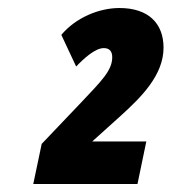

<svg xmlns="http://www.w3.org/2000/svg" viewBox="-20 -875 428 479"><path d="M63 -416H323L345 -522H210L281 -586C333 -633 388 -688 388 -756C388 -816 351 -855 278 -855C227 -855 169 -831 133 -788L170 -709C188 -728 217 -755 239 -755C254 -755 260 -746 260 -732C260 -699 232 -672 184 -621L84 -516Z"/></svg>

Font: Noto Sans UI Condensed Black
Style: Italic
Weight: 900
Width: 3
Italic angle: -192°
Designer: Monotype Design Team
Foundry: Monotype Imaging Inc.
Version: Version 1.901